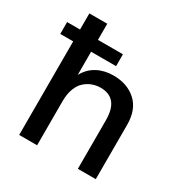

<svg xmlns="http://www.w3.org/2000/svg" viewBox="-167 -859 953 992"><g transform="rotate(30 309.5 -362.5)"><path d="M83 0V-558.1H5.9V-628.9H83V-725.1H189.9V-628.9H338.9V-558.1H189.9V-419.9Q214.8 -465.3 256.8 -487.5Q298.8 -509.8 352.1 -509.8Q435.5 -509.8 487.8 -462.2Q540 -414.6 540 -324.2V0H433.1V-290Q433.1 -421.9 326.2 -421.9Q300.3 -421.9 276.9 -413.1Q253.4 -404.3 233.4 -386.5Q213.4 -368.7 201.7 -337.2Q189.9 -305.7 189.9 -264.2V0Z"/></g></svg>

Font: Work Sans Medium
Style: Regular
Weight: 500
Designer: Wei Huang
Foundry: Wei Huang
Version: Version 2.012